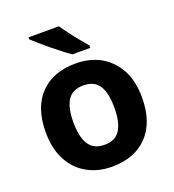

<svg xmlns="http://www.w3.org/2000/svg" viewBox="-140 -874 898 992"><g transform="rotate(-20 309.5 -378.0)"><path d="M574.2 -273.9Q574.2 -138.2 502.9 -64Q431.2 9.8 308.1 9.8Q231 9.8 172.4 -23.4Q112.8 -55.7 79.1 -119.6Q44.9 -183.1 44.9 -273.9Q44.9 -410.6 116.2 -483.4Q186.5 -556.2 311 -556.2Q387.2 -556.2 447.3 -523.4Q505.9 -489.7 540 -427.7Q574.2 -365.2 574.2 -273.9ZM196.8 -273.9Q196.8 -192.9 223.6 -151.4Q250 -109.9 310.1 -109.9Q369.1 -109.9 395.5 -151.4Q421.9 -193.4 421.9 -273.9Q421.9 -355.5 395.5 -395.5Q369.1 -436 309.1 -436Q250 -436 223.6 -395.5Q196.8 -355.5 196.8 -273.9ZM295.9 -766.1Q316.4 -736.8 331.5 -716.8Q348.6 -693.8 373.5 -663.6Q379.4 -656.7 392.1 -641.4Q404.8 -626 410.6 -619.1V-606H312Q286.6 -623.5 267.6 -638.7Q243.2 -657.2 215.3 -680.2Q189.9 -701.7 166 -722.2Q139.6 -745.1 128.9 -755.9V-766.1Z"/></g></svg>

Font: Droid Sans Thai
Style: Bold
Weight: 700
Designer: Steve Matteson
Foundry: Ascender Corporation
Version: Version 1.00